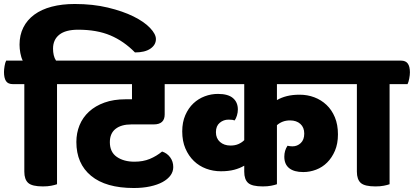

<svg xmlns="http://www.w3.org/2000/svg" viewBox="-55 -924 2076 963"><path d="M231 -502V0Q220 4 202 7.5Q184 11 160 11Q106 11 86.5 -6.5Q67 -24 67 -63V-502H10Q-15 -502 -25 -517.5Q-35 -533 -35 -563Q-35 -575 -32 -593Q-29 -611 -24 -620H59Q51 -636 47 -658Q43 -680 43 -700Q43 -748 62 -786Q81 -824 117 -850.5Q153 -877 204.5 -890.5Q256 -904 320 -904Q411 -904 486 -886Q561 -868 614.5 -841.5Q668 -815 697.5 -784Q727 -753 727 -728Q727 -699 699.5 -680Q672 -661 622 -661Q566 -718 498.5 -746.5Q431 -775 337 -775Q274 -775 242.5 -750Q211 -725 211 -680Q211 -663 214.5 -647.5Q218 -632 226 -620H288Q312 -620 322.5 -605Q333 -590 333 -561Q333 -548 329.5 -529.5Q326 -511 321 -502Z M771 -502V-350Q771 -300 716 -300H604Q553 -300 524.5 -277.5Q496 -255 496 -211Q496 -161 531 -137Q566 -113 619 -113Q663 -113 696.5 -127Q730 -141 758 -164Q783 -156 798.5 -135Q814 -114 814 -86Q814 -63 800 -44Q786 -25 760.5 -11Q735 3 698 11Q661 19 616 19Q476 19 402 -42Q328 -103 328 -212Q328 -257 344 -296Q360 -335 391.5 -364Q423 -393 469 -409.5Q515 -426 574 -426H607V-502H303Q278 -502 268 -517.5Q258 -533 258 -563Q258 -575 261 -593Q264 -611 269 -620H838Q862 -620 872.5 -605Q883 -590 883 -561Q883 -548 879.5 -529.5Q876 -511 871 -502Z M1334 -502V-422Q1356 -435 1384 -442Q1412 -449 1448 -449Q1487 -449 1521.5 -436Q1556 -423 1582.5 -398Q1609 -373 1624.5 -336Q1640 -299 1640 -250Q1640 -203 1625 -168Q1610 -133 1586 -109Q1562 -85 1530.5 -73Q1499 -61 1466 -61Q1420 -61 1395.5 -80.5Q1371 -100 1371 -138Q1371 -169 1387 -193Q1400 -190 1412 -190Q1436 -190 1453.5 -206.5Q1471 -223 1471 -254Q1471 -285 1451.5 -302.5Q1432 -320 1400 -320Q1379 -320 1362.5 -313.5Q1346 -307 1334 -296V0Q1323 4 1305 7.5Q1287 11 1263 11Q1209 11 1189.5 -6.5Q1170 -24 1170 -63V-93Q1148 -80 1119.5 -72.5Q1091 -65 1053 -65Q1014 -65 979 -78Q944 -91 917.5 -116.5Q891 -142 875 -179Q859 -216 859 -265Q859 -311 874.5 -346.5Q890 -382 915 -405.5Q940 -429 972 -441Q1004 -453 1038 -453Q1089 -453 1113.5 -432Q1138 -411 1138 -375Q1138 -360 1133.5 -345Q1129 -330 1122 -320Q1117 -322 1110 -323Q1103 -324 1091 -324Q1066 -324 1047 -308Q1028 -292 1028 -261Q1028 -230 1048.5 -212Q1069 -194 1101 -194Q1124 -194 1141 -201.5Q1158 -209 1170 -221V-502H835Q810 -502 800 -517.5Q790 -533 790 -563Q790 -575 793 -593Q796 -611 801 -620H1663Q1687 -620 1697.5 -605Q1708 -590 1708 -561Q1708 -548 1704.5 -529.5Q1701 -511 1696 -502Z M1899 -502V0Q1888 4 1870 7.5Q1852 11 1828 11Q1774 11 1754.5 -6.5Q1735 -24 1735 -63V-502H1678Q1653 -502 1643 -517.5Q1633 -533 1633 -563Q1633 -575 1636 -593Q1639 -611 1644 -620H1956Q1980 -620 1990.5 -605Q2001 -590 2001 -561Q2001 -548 1997.5 -529.5Q1994 -511 1989 -502Z"/></svg>

Font: Baloo 2 ExtraBold
Style: Regular
Weight: 800
Designer: Sarang Kulkarni and Ek Type
Foundry: Ek Type
Version: Version 1.640;hotconv 1.0.111;makeotfexe 2.5.65597; ttfautoh